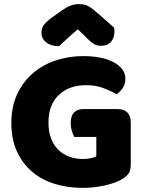

<svg xmlns="http://www.w3.org/2000/svg" viewBox="-20 -895 704 931"><path d="M614 -99Q614 -68 603 -53Q592 -38 568 -24Q554 -16 533 -8.5Q512 -1 487 4.5Q462 10 434.5 13Q407 16 380 16Q308 16 245 -3.5Q182 -23 135.5 -62.5Q89 -102 62 -161Q35 -220 35 -298Q35 -380 64.5 -441Q94 -502 142.5 -542.5Q191 -583 253.5 -603Q316 -623 382 -623Q477 -623 532.5 -592.5Q588 -562 588 -513Q588 -487 575 -468Q562 -449 545 -438Q520 -453 482.5 -467.5Q445 -482 398 -482Q314 -482 264.5 -434Q215 -386 215 -301Q215 -255 228.5 -221.5Q242 -188 265 -166.5Q288 -145 318 -134.5Q348 -124 382 -124Q404 -124 421 -128Q438 -132 447 -137V-231H340Q334 -242 328.5 -260Q323 -278 323 -298Q323 -334 339.5 -350Q356 -366 382 -366H551Q581 -366 597.5 -349.5Q614 -333 614 -303ZM357 -753Q323 -724 304 -706Q285 -688 266 -671Q227 -671 204 -689.5Q181 -708 181 -737Q181 -757 192 -773Q203 -789 229 -808L278 -843Q302 -860 321.5 -867.5Q341 -875 361 -875Q374 -875 384.5 -873.5Q395 -872 406 -866.5Q417 -861 430 -850.5Q443 -840 463 -823L533 -761Q534 -756 534.5 -752Q535 -748 535 -743Q535 -712 518.5 -692.5Q502 -673 471 -673Q461 -673 453 -674.5Q445 -676 436.5 -681Q428 -686 417 -695.5Q406 -705 391 -721Z"/></svg>

Font: Baloo Chettan
Style: Regular
Weight: 400
Designer: Maithili Shingre and Ek Type
Foundry: Ek Type
Version: Version 1.443;PS 1.000;hotconv 16.6.51;makeotf.lib2.5.65220;